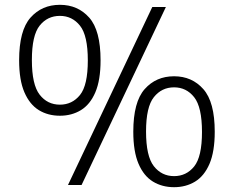

<svg xmlns="http://www.w3.org/2000/svg" viewBox="-20 -769 972 798"><path d="M229 -288Q179.5 -288 141.5 -311.2Q103.5 -334.5 81.5 -385.2Q59.5 -436 59.5 -518.5Q59.5 -642.5 106.8 -695.8Q154 -749 229 -749Q303.5 -749 350.8 -695.8Q398 -642.5 398 -518.5Q398 -436 376.2 -385.2Q354.5 -334.5 316.2 -311.2Q278 -288 229 -288ZM262.5 0 613 -740H669.5L319 0ZM229 -334Q280 -334 312.5 -374.2Q345 -414.5 345 -518Q345 -621.5 312.5 -662.2Q280 -703 229 -703Q177 -703 144.8 -662.5Q112.5 -622 112.5 -519.5Q112.5 -417 144.8 -375.5Q177 -334 229 -334ZM703.5 9Q654 9 615.8 -14.2Q577.5 -37.5 555.8 -88.2Q534 -139 534 -221.5Q534 -345 581.2 -398.5Q628.5 -452 703.5 -452Q778 -452 825.2 -398.5Q872.5 -345 872.5 -221.5Q872.5 -139 850.8 -88.2Q829 -37.5 790.8 -14.2Q752.5 9 703.5 9ZM703.5 -37Q754.5 -37 787 -77.2Q819.5 -117.5 819.5 -220.5Q819.5 -324 787 -365Q754.5 -406 703.5 -406Q652 -406 619.5 -365.2Q587 -324.5 587 -222.5Q587 -119.5 619.5 -78.2Q652 -37 703.5 -37Z"/></svg>

Font: Encode Sans SemiExpanded SemiExpanded Light
Style: Regular
Weight: 300
Width: 6
Designer: Multiple Designers
Foundry: Impallari Type
Version: Version 3.000; ttfautohint (v1.8.3) -l 8 -r 50 -G 200 -x 14 